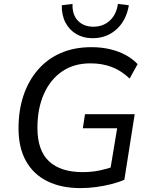

<svg xmlns="http://www.w3.org/2000/svg" viewBox="-20 -956 769 985"><path d="M392 9Q295 9 223.5 -26Q152 -61 113.5 -129.5Q75 -198 75 -297Q75 -390 100.5 -466Q126 -542 174.5 -598Q223 -654 292 -684Q361 -714 449 -714Q501 -714 545 -703.5Q589 -693 625 -673.5Q661 -654 686 -627L645 -553Q603 -593 554 -612Q505 -631 444 -631Q359 -631 298.5 -589.5Q238 -548 205 -473.5Q172 -399 172 -300Q172 -184 231.5 -128.5Q291 -73 404 -73Q451 -73 491 -81.5Q531 -90 568 -103L541 -57L581 -298H405L416 -370H671L618 -34Q589 -21 551.5 -11.5Q514 -2 473.5 3.5Q433 9 392 9ZM455 -760Q408 -760 372 -781Q336 -802 316 -840Q296 -878 297 -929L352 -936Q350 -881 379.5 -850Q409 -819 459 -819Q509 -819 543 -850Q577 -881 585 -936L641 -929Q628 -851 577.5 -805.5Q527 -760 455 -760Z"/></svg>

Font: Nunito Sans 12pt Medium
Style: Italic
Weight: 500
Italic angle: -9°
Designer: Vernon Adams
Foundry: Vernon Adams
Version: Version 3.101;gftools[0.9.27]